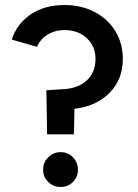

<svg xmlns="http://www.w3.org/2000/svg" viewBox="-20 -732 549 766"><path d="M165 -372 229 -376Q289 -378 325 -410Q361 -442 361 -497Q361 -547 326.5 -579.5Q292 -612 237 -612Q198 -612 168.5 -593Q139 -574 128 -545L27 -574Q47 -637 102.5 -674.5Q158 -712 237 -712Q304 -712 357 -684.5Q410 -657 440 -608Q470 -559 470 -497Q470 -415 417 -361.5Q364 -308 277 -298L275 -196H168ZM222 -125Q251 -125 271 -104.5Q291 -84 291 -55Q291 -26 271 -6Q251 14 222 14Q193 14 172.5 -6Q152 -26 152 -55Q152 -84 172.5 -104.5Q193 -125 222 -125Z"/></svg>

Font: Oak Sans SemiBold
Style: Regular
Weight: 600
Designer: Erik Kennedy, Walven
Foundry: Erik Kennedy, Walven
Version: Version 1.000